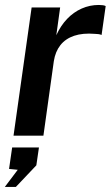

<svg xmlns="http://www.w3.org/2000/svg" viewBox="-22 -547 446 774"><path d="M32.5 0 105.5 -517H220.5L205 -405Q222.5 -443.5 248.5 -470.8Q274.5 -498 307.2 -512.5Q340 -527 376 -527Q385 -527 392.5 -526Q400 -525 404 -522.5L387.5 -406Q382.5 -408.5 374.5 -409.5Q366.5 -410.5 360.5 -410.5Q312 -414.5 277 -402.8Q242 -391 221.5 -365Q201 -339 195 -300.5L153 0ZM-2.5 206.5 49.5 137.5 14.5 134 27 47.5H135L124.5 119.5L42 206.5Z"/></svg>

Font: Public Sans Thin SemiBold
Style: Italic
Weight: 600
Italic angle: -8°
Version: Version 2.001